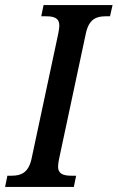

<svg xmlns="http://www.w3.org/2000/svg" viewBox="-50 -734 462 754"><path d="M-30 0H240L249 -44H230C199 -44 178 -51 178 -80C178 -88 180 -99 182 -110L287 -602C299 -659 328 -670 365 -670H382L392 -714H121L112 -670H131C161 -670 183 -664 183 -633C183 -626 181 -614 179 -603L74 -111C62 -55 32 -44 -4 -44H-21Z"/></svg>

Font: Noto Serif Condensed Medium
Style: Italic
Weight: 500
Width: 3
Italic angle: -12°
Designer: Monotype Design Team
Foundry: Monotype Imaging Inc.
Version: Version 2.013